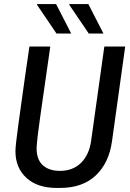

<svg xmlns="http://www.w3.org/2000/svg" viewBox="-20 -915 640 945"><path d="M259 10Q163.5 10 109.8 -39.8Q56 -89.5 56 -170.8Q56 -184.2 59.6 -217.1Q63.2 -250 70 -298.9Q76.8 -347.8 85.2 -409Q93.8 -470.2 103.6 -540.5Q113.5 -610.8 124.8 -686H227.5Q209 -558 196.9 -472.9Q184.8 -387.8 177.2 -335Q169.8 -282.2 166.4 -253.4Q163 -224.5 161.6 -209.6Q160.2 -194.8 160.2 -184.5Q160.2 -129.2 190.9 -101.6Q221.5 -74 275 -74Q338.8 -74 378.8 -113.5Q418.8 -153 428.5 -222L493.5 -686H596.2L531.2 -219.2Q516.2 -112.5 451 -51.2Q385.8 10 275.8 10ZM416.8 -750 320.5 -892 322.2 -895H414.8L489.2 -750ZM258 -750 161.8 -892 162.8 -895H256L330.5 -750Z"/></svg>

Font: Chivo Mono Medium
Style: Italic
Weight: 500
Italic angle: -8.05°
Monospace: yes
Designer: Hector Gatti
Foundry: Omnibus-Type
Version: Version 1.008